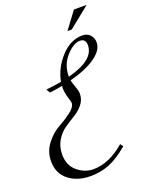

<svg xmlns="http://www.w3.org/2000/svg" viewBox="-183 -922 772 1009"><g transform="rotate(-20 203.5 -417.5)"><path d="M93 -477 81 -498Q127 -503 167 -510Q180 -582 234 -641.5Q288 -701 355 -701Q381 -701 397.5 -684Q414 -667 414 -641Q414 -598 361.5 -561Q309 -524 217 -500Q219 -487 229 -460.5Q239 -434 239 -418Q239 -385 218.5 -359.5Q198 -334 169 -316.5Q140 -299 111.5 -279.5Q83 -260 62.5 -226.5Q42 -193 42 -148Q42 -88 82 -54Q122 -20 172 -20Q259 -20 347 -96L359 -80Q297 -28 248.5 -9.5Q200 9 145 9Q71 9 23 -29Q-25 -67 -25 -135Q-25 -189 7.5 -231Q40 -273 78.5 -294Q117 -315 149.5 -339.5Q182 -364 182 -388Q182 -393 173 -421.5Q164 -450 164 -478Q164 -484 165 -488Q121 -480 93 -477ZM215 -523V-521Q366 -560 366 -643Q366 -679 333 -679Q298 -679 256.5 -633.5Q215 -588 215 -523ZM432 -844 314 -749H290L361 -844Z"/></g></svg>

Font: Dynalight
Style: Regular
Weight: 400
Designer: Astigmatic (AOETI)
Foundry: Astigmatic (AOETI)
Version: Version 1.000